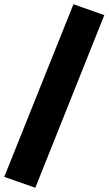

<svg xmlns="http://www.w3.org/2000/svg" viewBox="-63 -795 510 902"><path d="M-43 36 282 -775 427 -724 103 87Z"/></svg>

Font: Nunito Sans Heavy Heavy
Style: Italic
Weight: 400
Italic angle: -4.541°
Designer: Vernon Adams
Foundry: Vernon Adams
Version: Version 2.002